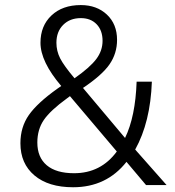

<svg xmlns="http://www.w3.org/2000/svg" viewBox="-20 -748 709 776"><path d="M275.4 8.8Q175.8 8.8 119.1 -39.1Q62.5 -86.9 62.5 -168.9Q62.5 -234.4 96.7 -283.2Q130.9 -332 211.9 -389.6L227.5 -400.4Q143.6 -499 143.6 -575.2Q143.6 -643.6 188 -685.5Q232.4 -727.5 306.6 -727.5Q371.1 -727.5 412.1 -689Q453.1 -650.4 453.1 -586.9Q453.1 -532.2 422.9 -488.3Q392.6 -444.3 315.4 -392.6L485.4 -190.4Q527.3 -276.4 532.2 -418H593.8Q587.9 -253.9 526.4 -143.6L653.3 0H570.3L491.2 -93.8Q410.2 8.8 275.4 8.8ZM130.9 -171.9Q130.9 -112.3 168.9 -80.1Q207 -47.9 279.3 -47.9Q387.7 -47.9 452.1 -135.7L262.7 -359.4L251 -350.6Q183.6 -301.8 157.2 -263.2Q130.9 -224.6 130.9 -171.9ZM208 -575.2Q208 -542 223.1 -512.2Q238.3 -482.4 281.2 -431.6Q343.8 -475.6 369.1 -509.3Q394.5 -543 394.5 -583Q394.5 -625 370.6 -649.9Q346.7 -674.8 306.6 -674.8Q262.7 -674.8 235.4 -647.5Q208 -620.1 208 -575.2Z"/></svg>

Font: Min Sans Light
Style: Regular
Weight: 300
Designer: Jinseong-Kim, NotoSansCJK, Nunito
Foundry: Jinseong-Kim
Version: Version 1.400;Glyphs 3.1.2 (3151)